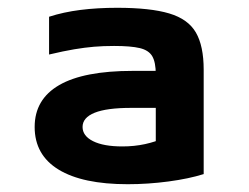

<svg xmlns="http://www.w3.org/2000/svg" viewBox="-20 -758 640 493"><path d="M308 -285Q192 -285 130.5 -322.5Q69 -360 69 -432Q69 -503 132 -539.5Q195 -576 321 -576H437V-481H317Q254 -481 223 -468.5Q192 -456 192 -432Q192 -409 219 -395.5Q246 -382 294 -382Q325 -382 352.5 -388Q380 -394 401 -404L380 -338V-567Q380 -598 371 -613.5Q362 -629 339 -634.5Q316 -640 273 -640Q245 -640 221.5 -638Q198 -636 171 -631.5Q144 -627 106 -618V-715Q143 -727 186.5 -732.5Q230 -738 281 -738Q366 -738 414.5 -723.5Q463 -709 483 -674.5Q503 -640 503 -579V-311Q465 -299 412.5 -292Q360 -285 308 -285Z"/></svg>

Font: M PLUS Code Latin Expanded SemiBold
Style: Regular
Weight: 600
Width: 7
Designer: Coji Morishita
Foundry: UNDERFOREST DESIGN
Version: Version 1.002; ttfautohint (v1.8.3)